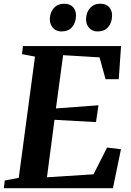

<svg xmlns="http://www.w3.org/2000/svg" viewBox="-29 -984 684 1004"><path d="M-9 0 -4 -40 69 -54 154 -688 86 -701 91 -743H604L592 -570H523L491.5 -684L301 -695.5L263.5 -417L486 -433.5L473 -345.5L256 -357.5L216.5 -57L460 -72.5L531 -212.5L603.5 -203.5L561.5 0ZM291.5 -819.5Q265 -819.5 248.2 -838Q231.5 -856.5 231.5 -884.5Q232.5 -920 252.8 -942.2Q273 -964.5 306 -964.5Q337.5 -964.5 353.2 -946.5Q369 -928.5 368.5 -902Q368 -866 348.5 -842.8Q329 -819.5 291.5 -819.5ZM480.5 -819.5Q454 -819.5 437.2 -838Q420.5 -856.5 421 -884.5Q422 -920 442 -942.2Q462 -964.5 495 -964.5Q526 -964.5 541.8 -946.5Q557.5 -928.5 557 -902Q556.5 -866 537 -842.8Q517.5 -819.5 480.5 -819.5Z"/></svg>

Font: Merriweather 48pt
Style: Bold Italic
Weight: 700
Italic angle: -7.8°
Version: Version 2.101